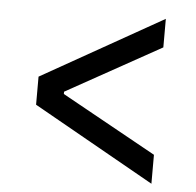

<svg xmlns="http://www.w3.org/2000/svg" viewBox="-46 -644 692 678"><g transform="rotate(5 300.0 -304.5)"><path d="M514.9 -12.8V-115.4L179.3 -301.5V-309.7L514.9 -496.1V-597.3L84.9 -354.8V-255.3Z"/></g></svg>

Font: Margiela Mono Medium
Style: Regular
Weight: 500
Designer: Mike Abbink, Paul van der Laan, Pieter van Rosmalen
Foundry: Bold Monday
Version: Version 2.003 2021